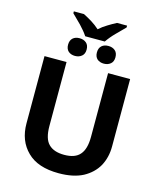

<svg xmlns="http://www.w3.org/2000/svg" viewBox="-149 -1154 1054 1269"><g transform="rotate(15 378.0 -520.0)"><path d="M311 -910.2Q290.5 -941.4 256.8 -976.6Q215.3 -1018.1 195.8 -1037.1V-1049.8H265.1Q298.3 -1032.7 324.2 -1016.6Q352.5 -999 377.9 -976.1Q403.3 -999 433.6 -1017.1Q461.9 -1034.7 491.2 -1049.8H560.1V-1037.1Q551.8 -1028.8 532 -1008.8Q512.2 -988.8 500.5 -977.1Q468.3 -944.8 444.8 -910.2ZM233.4 -782.2Q215.8 -798.3 215.8 -827.1Q215.8 -857.4 233.4 -873Q250.5 -888.2 278.8 -888.2Q306.6 -888.2 324.7 -873Q342.8 -857.9 342.8 -827.1Q342.8 -797.9 324.7 -782.7Q306.2 -767.1 278.8 -767.1Q251.5 -767.1 233.4 -782.2ZM430.7 -782.2Q413.1 -798.3 413.1 -827.1Q413.1 -857.4 430.7 -873Q447.8 -888.2 476.1 -888.2Q503.9 -888.2 522 -873Q540 -857.9 540 -827.1Q540 -797.9 522 -782.7Q503.4 -767.1 476.1 -767.1Q448.7 -767.1 430.7 -782.2ZM670.9 -252Q670.9 -178.2 638.7 -118.2Q605.5 -59.6 540.5 -24.4Q474.6 9.8 375 9.8Q231.9 9.8 159.2 -62.5Q85 -134.8 85 -253.9V-713.9H235.8V-276.9Q235.8 -188.5 272 -153.3Q307.6 -117.2 378.9 -117.2Q453.6 -117.2 486.3 -156.2Q520 -194.3 520 -277.8V-713.9H670.9Z"/></g></svg>

Font: Droid Sans Thai
Style: Bold
Weight: 700
Designer: Steve Matteson
Foundry: Ascender Corporation
Version: Version 1.00